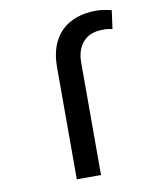

<svg xmlns="http://www.w3.org/2000/svg" viewBox="-86 -841 771 911"><g transform="rotate(-10 300.0 -386.0)"><path d="M210 0V-541.5Q210 -597.2 225.8 -640.1Q241.7 -683.1 271.2 -712.4Q300.8 -741.7 343.3 -756.8Q385.7 -772 438.5 -772Q457.5 -772 475.8 -769Q494.1 -766.1 512.7 -761.7L500.5 -672.4Q491.2 -674.8 481 -676.3Q470.7 -677.7 455.6 -677.7Q392.6 -677.7 359.6 -641.1Q326.7 -604.5 326.7 -541.5V0Z"/></g></svg>

Font: Roboto Mono
Style: Regular
Weight: 500
Designer: Google
Version: Version 2.000986; 2015; ttfautohint (v1.3)